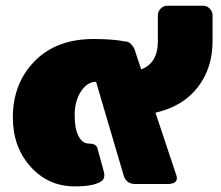

<svg xmlns="http://www.w3.org/2000/svg" viewBox="-20 -645 773 673"><path d="M25 -233.3Q25 -352.5 101.2 -430.4Q177.5 -508.3 308.3 -508.3Q340.8 -508.3 367.9 -506.2Q395 -504.2 405.8 -501.7L416.7 -500Q431.7 -500 441.7 -487.9Q451.7 -475.8 454.2 -464.2L475 -401.7Q533.3 -424.2 533.3 -500V-591.7Q533.3 -605 543.3 -615Q553.3 -625 566.7 -625H691.7Q705 -625 715 -615Q725 -605 725 -591.7V-500Q725 -405.8 672.9 -338.8Q620.8 -271.7 525 -250L595.8 -37.5Q600 -26.7 600 -20.8Q600 0 566.7 0H454.2Q420.8 0 412.5 -33.3L316.7 -358.3Q285.8 -358.3 263.8 -324.6Q241.7 -290.8 241.7 -241.7Q241.7 -193.3 255.4 -167.5Q269.2 -141.7 291.7 -141.7Q317.5 -141.7 321.7 -125L343.3 -45.8Q345.8 -36.7 345.8 -31.7Q345.8 -15 333.3 -8.3Q306.7 8.3 241.7 8.3Q149.2 8.3 87.1 -60.8Q25 -130 25 -233.3Z"/></svg>

Font: BoonTook Mon
Style: Regular
Weight: 400
Designer: Sungsit Sawaiwan
Foundry: FontUni
Version: Version 3.0